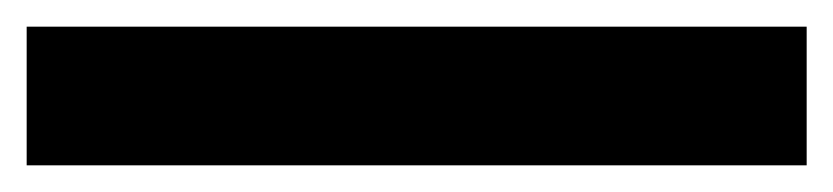

<svg xmlns="http://www.w3.org/2000/svg" viewBox="-20 34 625 144"><path d="M0 158V54H585V158Z"/></svg>

Font: Cazoo Sans SemiBold
Style: Regular
Weight: 600
Designer: Jonathan Barnbrook, Julián Moncada
Foundry: Barnbrook Fonts
Version: Version 2.000;Glyphs 3.2.3 (3260)